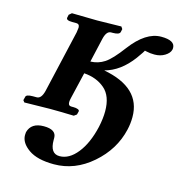

<svg xmlns="http://www.w3.org/2000/svg" viewBox="-101 -526 797 848"><g transform="rotate(15 298.0 -102.5)"><path d="M453.1 -318.8Q398.9 -245.6 328.1 -227.1Q502 -194.8 502 -60.1Q502 -30.3 495.1 -1Q473.1 94.2 394.5 162.6Q315.9 231 220.2 231Q144 231 104 202.9Q64 174.8 64 139.2Q64 130.4 64.9 126Q77.1 80.1 134.8 80.1Q191.9 80.1 191.9 118.2V127.9Q191.9 189.9 234.9 189.9Q278.8 189.9 315.4 144Q352.1 98.1 370.1 20Q378.9 -20 378.9 -53.2Q378.9 -123 341.1 -155.5Q303.2 -188 246.1 -191.9L217.8 -71.8Q214.8 -59.6 214.8 -51.8Q214.8 -34.7 230 -35.2H238.8Q251 -35.2 259 -32Q267.1 -28.8 266.1 -22.9L262.2 -7.8L250 1Q180.2 -1 141.1 -1L23.9 1L17.1 -7.8L21 -22.9Q22 -35.2 53.2 -35.2H70.8Q91.8 -35.2 101.1 -71.8L167 -357.9Q167 -361.8 168.5 -369.4Q169.9 -377 169.9 -379.9Q169.9 -397 154.8 -397H136.2Q107.4 -397 109.9 -410.2L112.8 -423.8L125 -434.1Q206.1 -432.1 241.2 -432.1L351.1 -434.1L357.9 -423.8L355 -410.2Q352.1 -397 321.8 -397H314Q293 -397 284.2 -359.9L258.8 -249Q293.9 -250 323 -269Q352.1 -288.1 396 -347.2Q462.9 -436 533.2 -436Q596.2 -436 596.2 -401.9Q596.2 -396 595.2 -393.1Q591.3 -377 571 -364.5Q550.8 -352.1 523.9 -352.1Q503.9 -352.1 487.8 -356Q480 -357.9 479 -357.9Q479 -355 453.1 -318.8Z"/></g></svg>

Font: Linux Libertine
Style: Semibold Italic
Weight: 600
Italic angle: -11.5°
Designer: Philipp H. Poll
Foundry: Philipp H. Poll
Version: Version 5.1.2 ; ttfautohint (v0.9)